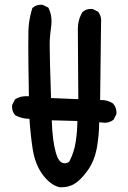

<svg xmlns="http://www.w3.org/2000/svg" viewBox="-20 -790 540 808"><path d="M103.5 -290Q71.3 -290 43.9 -305.2L43 -306.6Q30.8 -320.3 30.8 -340.8Q30.8 -343.8 31.2 -348.6L43 -371.6L44.9 -373Q64.9 -385.3 90.8 -385.3Q96.2 -385.3 101.6 -384.8Q99.1 -534.2 99.1 -588.9Q99.1 -643.6 99.6 -660.2Q100.1 -676.8 102.1 -692.9Q106.4 -725.1 116.2 -756.3L118.2 -757.8Q131.8 -770 152.3 -770Q155.3 -770 160.2 -769.5L183.6 -757.8L184.6 -755.4Q196.8 -731 196.8 -701.2Q196.8 -690.4 195.3 -678.7Q191.4 -651.4 189.5 -622.1Q189 -616.2 189 -603Q189 -549.8 194.8 -377.4L309.6 -372.6L307.6 -668Q307.6 -707 327.1 -739.3Q335.9 -747.1 345 -749.8Q354 -752.4 362.3 -752.4Q365.7 -752.4 370.1 -752L393.1 -740.7Q405.8 -723.6 405.8 -703.1Q405.8 -700.2 405.3 -696.8L401.4 -368.7Q403.8 -369.1 406.2 -369.1Q433.6 -369.1 455.6 -354.5Q470.2 -337.9 470.2 -316.9Q470.2 -314 469.7 -309.6L458.5 -287.1L457 -285.6Q440.9 -273.4 421.4 -273.4Q416 -273.4 410.2 -274.4L397.5 -275.4Q397 -220.7 387.7 -168.5Q377.4 -111.3 347.2 -70.3Q316.9 -29.3 290.5 -14.6Q266.6 -2 239.7 -2Q232.4 -2 231 -2Q192.9 -10.7 160.2 -54.2Q127.4 -97.7 117.2 -165Q107.9 -227.1 104 -290Q104 -290 103.5 -290ZM272 -110.8Q292.5 -150.4 298.8 -194.3Q305.2 -236.3 305.7 -280.8L197.8 -283.7Q200.7 -196.3 215.3 -146.5Q220.2 -130.4 224.4 -123Q228.5 -115.7 232.4 -111.8Q240.7 -103 252.4 -103Q264.2 -103 272 -110.8Z"/></svg>

Font: Bakudai
Style: Bold
Weight: 700
Version: Version 1.48